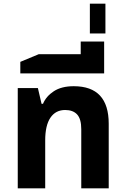

<svg xmlns="http://www.w3.org/2000/svg" viewBox="-20 -1029 684 1049"><path d="M77 0V-548H187L207 -462H215Q232 -503 274 -530.5Q316 -558 383 -558Q574 -558 574 -353V0H424V-323Q424 -379 401.5 -403.5Q379 -428 336 -428Q284 -428 255.5 -386Q227 -344 227 -262V0Z M91 -628V-691L192 -733H421V-802H549V-628Z M471 -846V-1009H556V-846Z"/></svg>

Font: TSCustom
Style: Regular
Weight: 400
Designer: Monotype Design Team
Foundry: Monotype Imaging Inc.
Version: Version 2.004; ttfautohint (v1.8.3) -l 8 -r 50 -G 200 -x 14 